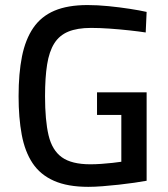

<svg xmlns="http://www.w3.org/2000/svg" viewBox="-20 -718 654 749"><path d="M324.5 10.9Q243.7 10.9 190.5 -12.7Q137.3 -36.2 107.2 -81.3Q77.1 -126.4 64.8 -192.4Q52.5 -258.4 52.5 -342.6Q52.5 -431.5 65.8 -498Q79.2 -564.5 109.9 -609.4Q140.6 -654.2 192.5 -676.3Q244.5 -698.3 321.4 -698.3Q360.4 -698.3 403.4 -694Q446.5 -689.7 486 -683.6Q525.5 -677.5 552 -671.5L548.4 -591.3Q522 -595.4 484.5 -599.5Q446.9 -603.6 407.5 -606.4Q368.2 -609.1 335.2 -609.1Q281.5 -609.1 246.4 -594.6Q211.3 -580.1 191.6 -548.5Q171.8 -516.9 163.8 -466.3Q155.7 -415.7 155.7 -342.6Q155.7 -248.9 169.4 -190.4Q183.2 -131.9 221.3 -104.5Q259.5 -77.1 332.6 -77.1Q352.5 -77.1 375.4 -78.7Q398.3 -80.3 418.9 -82.6Q439.4 -84.9 453.3 -87V-269.7H358.5V-357.7H552V-12.9Q532.7 -9.2 504.4 -5.2Q476 -1.2 443.5 2.5Q411 6.1 379.9 8.5Q348.9 10.9 324.5 10.9Z"/></svg>

Font: Titillium Web SemiBold
Style: Regular
Weight: 600
Designer: Mohamed Gaber, Accademia di Belle Arti di Urbino
Foundry: Kief Type Foundry, Accademia di Belle Arti di Urbino
Version: Version 3.000; ttfautohint (v1.8.4)